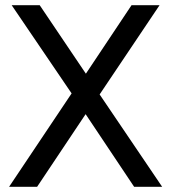

<svg xmlns="http://www.w3.org/2000/svg" viewBox="-20 -720 660 740"><path d="M256 -360 25 -700H133L311 -436L487 -700H595L364 -356L605 0H497L310 -280L123 0H15Z"/></svg>

Font: Chakra Petch Medium
Style: Regular
Weight: 500
Designer: Katatrad Aksorn Co.,Ltd.
Foundry: Cadson Demak Co.,Ltd.
Version: Version 1.000; ttfautohint (v1.6)